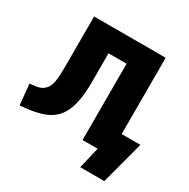

<svg xmlns="http://www.w3.org/2000/svg" viewBox="-194 -907 1224 1243"><g transform="rotate(30 418.0 -285.0)"><path d="M693 -160H833L748 160H568L606 0H493V-570H358V-355Q358 -217 325.5 -141Q293 -65 224 -32Q155 1 28 10L13 -145Q59 -148 83.5 -155.5Q108 -163 126.5 -184.5Q145 -206 151.5 -244.5Q158 -283 158 -350V-730H693Z"/></g></svg>

Font: Mplus 1p Black
Style: Regular
Weight: 900
Version: Version 1.061